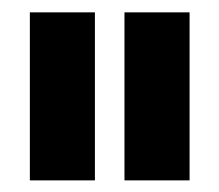

<svg xmlns="http://www.w3.org/2000/svg" viewBox="-20 -704 362 317"><path d="M29.3 -406.2H136.7V-683.6H29.3ZM185.5 -406.2H293V-683.6H185.5Z"/></svg>

Font: Saman Dere
Style: Regular
Weight: 400
Designer: Tuna Ça_lar Gümü_
Foundry: Tuna Ça_lar Gümü_
Version: Version 1.001;hotconv 1.0.109;makeotfexe 2.5.65596